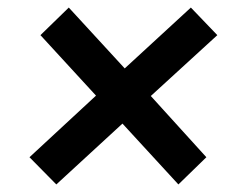

<svg xmlns="http://www.w3.org/2000/svg" viewBox="-20 -540 640 508"><path d="M129 -52 58 -124 234 -287 87 -447 162 -520 310 -359 485 -520 555 -447 379 -286 526 -124 452 -52 304 -213Z"/></svg>

Font: Nunito Sans 12pt ExtraBold
Style: Italic
Weight: 800
Italic angle: -9°
Designer: Vernon Adams
Foundry: Vernon Adams
Version: Version 3.101;gftools[0.9.27]